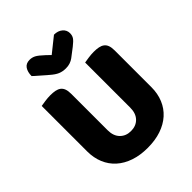

<svg xmlns="http://www.w3.org/2000/svg" viewBox="-239 -990 1141 1141"><g transform="rotate(-45 332.0 -419.0)"><path d="M602 -224Q602 -170 583.5 -125.5Q565 -81 530 -49.5Q495 -18 445 -1Q395 16 332 16Q269 16 219 -1Q169 -18 134 -49.5Q99 -81 80.5 -125.5Q62 -170 62 -224V-606Q73 -608 97 -611.5Q121 -615 143 -615Q166 -615 183.5 -611.5Q201 -608 213 -599Q225 -590 231 -574Q237 -558 237 -532V-227Q237 -179 263.5 -152Q290 -125 332 -125Q375 -125 401 -152Q427 -179 427 -227V-606Q438 -608 462 -611.5Q486 -615 508 -615Q531 -615 548.5 -611.5Q566 -608 578 -599Q590 -590 596 -574Q602 -558 602 -532ZM318 -778 413 -854Q446 -854 466.5 -836.5Q487 -819 487 -793Q487 -773 477.5 -759Q468 -745 441 -724L386 -682Q374 -673 358 -667.5Q342 -662 322 -662Q295 -662 273.5 -671Q252 -680 226 -703L145 -774Q145 -808 159.5 -829.5Q174 -851 205 -851Q225 -851 242.5 -842Q260 -833 292 -803Z"/></g></svg>

Font: Baloo Da
Style: Regular
Weight: 400
Designer: Noopur Datye and Ek Type
Foundry: Ek Type
Version: Version 1.443;PS 1.000;hotconv 16.6.51;makeotf.lib2.5.65220;